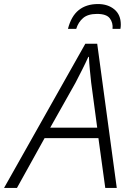

<svg xmlns="http://www.w3.org/2000/svg" viewBox="-73 -932 648 952"><path d="M-53 0 350 -715H409L506 0H449L415 -247H148L11 0ZM176 -299H409L379 -523Q376 -552 372.5 -586Q369 -620 368 -650H365Q351 -619 334.5 -586.5Q318 -554 301 -521ZM264 -789Q280 -852 317.5 -882Q355 -912 413 -912Q462 -912 494 -885.5Q526 -859 526 -810Q526 -798 524 -789H485Q488 -819 471.5 -841Q455 -863 408 -863Q363 -863 339 -842.5Q315 -822 305 -789Z"/></svg>

Font: Noto Sans Light
Style: Italic
Weight: 300
Italic angle: -12°
Designer: Monotype Design Team
Foundry: Monotype Imaging Inc.
Version: Version 2.013; ttfautohint (v1.8.4.7-5d5b)